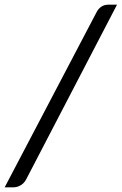

<svg xmlns="http://www.w3.org/2000/svg" viewBox="-30 -757 521 822"><path d="M-10 45 383 -704Q391 -720 404 -728.5Q417 -737 434 -737H471L82 11Q73 28 58 36.5Q43 45 28 45Z"/></svg>

Font: Aleo
Style: Italic
Weight: 400
Italic angle: -7°
Designer: Alessio Laiso
Foundry: Alessio Laiso
Version: Version 2.001;gftools[0.9.29]